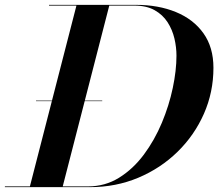

<svg xmlns="http://www.w3.org/2000/svg" viewBox="-62 -790 898 790"><path d="M308.9 -20H-41.9V-23H61L252.5 -767H139.7V-770H497.3Q589.8 -770 661.8 -740.4Q733.8 -710.9 775 -653.2Q816.2 -595.5 816.2 -511Q816.2 -410.9 777.1 -322.1Q738 -233.4 668.5 -165.4Q599 -97.4 506.9 -58.7Q414.8 -20 308.9 -20ZM490.5 -767H387.6L196.1 -23H299.8Q370.6 -23 428.2 -58.9Q485.9 -94.8 530 -154Q574 -213.2 603.9 -284.6Q633.8 -356 648.9 -428.2Q664.1 -500.4 664.1 -561Q664.1 -595.5 655.7 -631.6Q647.2 -667.8 627.5 -698.5Q607.8 -729.2 574.2 -748.1Q540.7 -767 490.5 -767ZM86.2 -376H358.6V-374H86.2Z"/></svg>

Font: Bodoni* 72 Medium
Style: Italic
Weight: 500
Italic angle: -13°
Version: Version 1.002; ttfautohint (v0.97) -l 8 -r 50 -G 200 -x 14 -